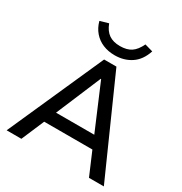

<svg xmlns="http://www.w3.org/2000/svg" viewBox="-207 -1076 1169 1230"><g transform="rotate(30 377.0 -461.0)"><path d="M18 0 332 -705H423L737 0H627L542 -199L590 -168H164L212 -199L127 0ZM375 -587 225 -231 200 -256H554L529 -231L378 -587ZM376 -762Q328 -762 288.5 -778.5Q249 -795 221.5 -827Q194 -859 182 -904L244 -922Q262 -874 294 -852Q326 -830 376 -830Q427 -830 458.5 -851Q490 -872 513 -921L573 -904Q549 -831 497 -796.5Q445 -762 376 -762Z"/></g></svg>

Font: NunitoSans_10ptSemiBold
Style: Regular
Weight: 600
Designer: Vernon Adams
Foundry: Vernon Adams
Version: Version 3.101;gftools[0.9.27]